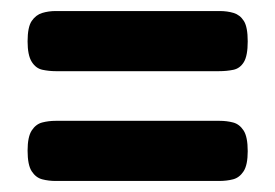

<svg xmlns="http://www.w3.org/2000/svg" viewBox="-20 -431 499 348"><path d="M81 -302Q69 -302 57 -304.5Q45 -307 37.5 -319Q30 -331 30 -356Q30 -382 37.5 -393Q45 -404 56.5 -407.5Q68 -411 81 -411H378Q392 -411 403.5 -407.5Q415 -404 422 -393Q429 -382 429 -356Q429 -330 422 -318.5Q415 -307 403 -304.5Q391 -302 377 -302ZM81 -103Q68 -103 56.5 -106Q45 -109 37.5 -120.5Q30 -132 30 -158Q30 -183 37.5 -194.5Q45 -206 56.5 -209Q68 -212 81 -212H378Q391 -212 402.5 -209Q414 -206 421.5 -194.5Q429 -183 429 -157Q429 -132 421.5 -120.5Q414 -109 402.5 -106Q391 -103 377 -103Z"/></svg>

Font: Fredoka Medium
Style: Regular
Weight: 500
Designer: Ben Nathan
Foundry: Milena B. Brandão, Ben Nathan
Version: Version 2.001